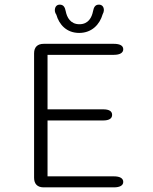

<svg xmlns="http://www.w3.org/2000/svg" viewBox="-20 -808 659 828"><path d="M406.5 -788C390.5 -788 384.5 -777 381 -759C376 -733.5 361.5 -703.5 322.5 -703.5C283.5 -703.5 268.5 -733.5 263.5 -759.5C260 -777.5 253.5 -788 237.5 -788C225 -788 216.5 -779 216.5 -763.5C216.5 -758 218.5 -751 223 -744.5C235 -702 267 -666 321.5 -666C376 -666 410 -702.5 422.5 -746C426 -752 428 -759 428 -764C428 -779.5 419.5 -788 406.5 -788ZM511.5 -595.5C511.5 -611 497.5 -619 471 -619H168.5C141.5 -619 127 -604.5 127 -578V-41.5C127 -14.5 141.5 0 168.5 0H471C497.5 0 511.5 -8.5 511.5 -23.5C511.5 -39 497.5 -47.5 471 -47.5H185V-288.5H424.5C451.5 -288.5 463.5 -297.5 463.5 -312.5C463.5 -328 451.5 -336.5 424.5 -336.5H185V-571.5H471C497.5 -571.5 511.5 -580.5 511.5 -595.5Z"/></svg>

Font: RTM Light Light
Style: Regular
Weight: 300
Designer: after Tyler Finck
Foundry: An Endless Supply
Version: Version 1.000;Glyphs 3.2.1 (3258)